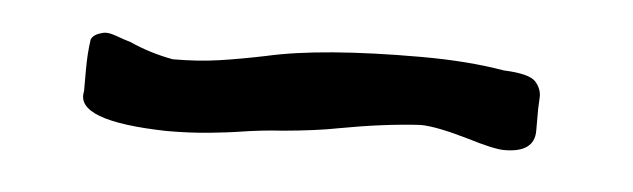

<svg xmlns="http://www.w3.org/2000/svg" viewBox="-25 -443 607 184"><g transform="rotate(5 279.0 -351.0)"><path d="M56 -336Q56 -339 56 -356Q56 -373 58 -386Q60 -391 68 -393Q73 -395 82.5 -391.5Q92 -388 96 -387Q116 -378 138 -374Q162 -374 182.5 -377Q203 -380 227 -385Q280 -397 375 -397Q420 -397 455 -391Q480 -390 486 -383Q492 -376 491.5 -368Q491 -360 491 -357V-336Q491 -315 462 -315Q452 -315 426 -323Q395 -332 380 -332Q345 -330 302 -322Q282 -318 249 -315Q230 -314 205 -310Q199 -309 180 -307Q161 -305 138 -305Q49 -307 56 -336Z"/></g></svg>

Font: Barriecito
Style: Regular
Weight: 400
Designer: Pablo Cosgaya & Sergio Jiménez
Foundry: Pablo Cosgaya & Sergio Jiménez
Version: Version 1.001